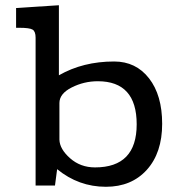

<svg xmlns="http://www.w3.org/2000/svg" viewBox="-20 -715 684 740"><path d="M42 -607.9V-684.1L207 -694.8V-424.8Q299.8 -478 419.9 -478Q503.9 -478 554.4 -413.1Q605 -348.1 605 -237.8Q605 -126 545.9 -60.5Q486.8 4.9 388.2 4.9Q283.2 4.9 200.2 -63L191.9 0H117.2V-569.8Q117.2 -593.8 105.7 -600.8Q94.2 -607.9 54.2 -607.9ZM209 -176.8Q210 -140.6 250 -105.2Q290 -69.8 346.2 -69.8Q506.8 -69.8 506.8 -235.8Q506.8 -401.9 356.9 -401.9Q303.7 -401.9 256.3 -377.9Q209 -354 209 -317.9Z"/></svg>

Font: CMU Concrete
Style: Bold
Weight: 700
Version: Version 0.7.0